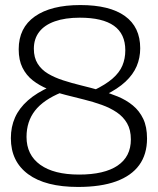

<svg xmlns="http://www.w3.org/2000/svg" viewBox="-20 -730 626 760"><path d="M350 -372Q398 -395 425.5 -419Q453 -443 464.5 -470.5Q476 -498 476 -531Q476 -596 431 -628Q386 -660 296 -660Q238 -660 197 -645.5Q156 -631 135 -603.5Q114 -576 114 -537Q114 -502 129 -478Q144 -454 170 -438.5Q196 -423 230 -412Q264 -401 301 -392Q338 -383 375 -372.5Q412 -362 446 -348Q480 -334 506 -312.5Q532 -291 547 -259.5Q562 -228 562 -182Q562 -119 531 -76.5Q500 -34 439.5 -12Q379 10 289 10Q160 10 91.5 -40.5Q23 -91 23 -183Q23 -228 39.5 -265Q56 -302 90.5 -332.5Q125 -363 179 -387L223 -364Q152 -335 118.5 -292Q85 -249 85 -188Q85 -117 139 -78Q193 -39 293 -39Q393 -39 445.5 -74.5Q498 -110 498 -178Q498 -216 483 -242Q468 -268 442 -285.5Q416 -303 382.5 -315Q349 -327 312.5 -336Q276 -345 239 -354.5Q202 -364 168.5 -378Q135 -392 109.5 -412Q84 -432 69 -462Q54 -492 54 -535Q54 -620 118 -665Q182 -710 298 -710Q414 -710 474.5 -666.5Q535 -623 535 -539Q535 -501 521 -468Q507 -435 476.5 -406.5Q446 -378 395 -353Z"/></svg>

Font: Georama ExtraCondensed Thin Light
Style: Regular
Weight: 300
Version: Version 1.001